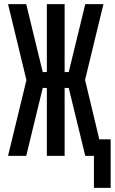

<svg xmlns="http://www.w3.org/2000/svg" viewBox="-20 -755 556 930"><path d="M435 155V0H393L313 -329H293V0H207V-329H187L107 0H19L108 -367L19 -735H107L187 -406H207V-735H293V-406H313L393 -735H481L392 -368L461 -80H516V155Z"/></svg>

Font: Iosevka Term Medium
Style: Regular
Weight: 500
Monospace: yes
Designer: Belleve Invis
Foundry: Belleve Invis
Version: Version 26.3.1